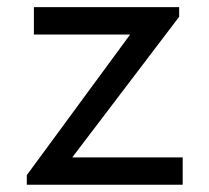

<svg xmlns="http://www.w3.org/2000/svg" viewBox="-20 -508 576 528"><path d="M53.7 0V-26.4L337.9 -413.1H73.2V-488.3H472.7V-461.9L178.7 -75.2H482.4V0Z"/></svg>

Font: Sen
Style: Regular
Weight: 400
Designer: Kosal Sen, Philatype
Foundry: Philatype
Version: Version 2.000;gftools[0.9.31]